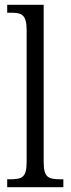

<svg xmlns="http://www.w3.org/2000/svg" viewBox="-20 -780 294 800"><path d="M10 0H244V-33H233C180 -33 162 -41 162 -106V-760H10V-727H26C69 -727 91 -720 91 -655V-106C91 -41 73 -33 21 -33H10Z"/></svg>

Font: Noto Serif Armenian Condensed Light
Style: Regular
Weight: 300
Width: 3
Designer: Monotype Design Team
Foundry: Monotype Imaging Inc.
Version: Version 2.008